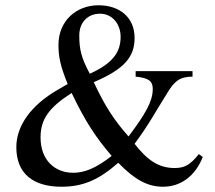

<svg xmlns="http://www.w3.org/2000/svg" viewBox="-20 -696 818 729"><path d="M735 -111C703 -71 682 -58 643 -58C582 -58 538 -89 491 -150C546 -224 571 -273 617 -346C642 -386 661 -405 711 -405V-426H495V-405C545 -400 560 -388 560 -358C560 -312 533 -264 468 -178C412 -241 377 -296 336 -384C453 -434 491 -480 491 -552C491 -631 433 -676 354 -676C269 -676 202 -616 202 -526C202 -481 209 -445 237 -377L199 -355C97 -296 42 -218 42 -137C42 -37 106 13 213 13C294 13 354 -12 429 -78C492 -13 541 13 599 13C666 13 721 -27 750 -100ZM438 -556C438 -497 407 -455 321 -416C288 -477 281 -510 281 -561C281 -611 313 -644 360 -644C406 -644 438 -605 438 -556ZM404 -104C344 -57 301 -40 258 -40C187 -40 134 -89 134 -174C134 -243 165 -287 252 -343C306 -230 346 -172 404 -104Z"/></svg>

Font: XITS Math
Style: Regular
Weight: 400
Designer: MicroPress Inc., with final additions and corrections provided by Coen Hoffman, Elsevier (retired)
Version: Version 1.108